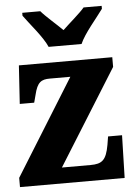

<svg xmlns="http://www.w3.org/2000/svg" viewBox="-54 -807 586 848"><g transform="rotate(-5 239.0 -383.0)"><path d="M180 -606H326C345 -651 402 -715 429 -753V-766H349C330 -743 279 -700 252 -674C226 -700 176 -743 157 -766H77V-753C104 -715 161 -651 180 -606ZM0 0H464L469 -189H407L401 -152C389 -85 370 -70 319 -70H192L456 -493V-536H42L31 -366H95L104 -400C117 -455 135 -466 173 -466H264L0 -41Z"/></g></svg>

Font: Noto Serif Armenian Condensed Black
Style: Regular
Weight: 900
Width: 3
Designer: Monotype Design Team
Foundry: Monotype Imaging Inc.
Version: Version 2.008